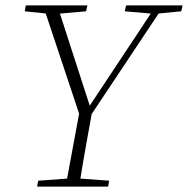

<svg xmlns="http://www.w3.org/2000/svg" viewBox="-20 -694 699 714"><path d="M72 -652 76 -674H305L300 -652L186 -642H169ZM118 0 122 -22 246 -31H264L386 -22L382 0ZM284 -242 140 -674H193L317 -291H307L311 -297L561 -674H590L303 -243ZM224 0 278 -292H325Q316 -241 307 -193Q298 -145 290 -97Q282 -49 274 0ZM444 -652 449 -674H659L654 -652L562 -643H547Z"/></svg>

Font: Source Serif 4 36pt Light
Style: Italic
Weight: 300
Italic angle: -12°
Designer: Frank Grießhammer
Foundry: Adobe Systems Incorporated
Version: Version 4.004;hotconv 1.0.116;makeotfexe 2.5.65601